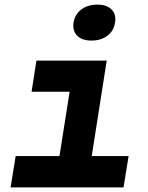

<svg xmlns="http://www.w3.org/2000/svg" viewBox="-20 -813 640 833"><path d="M26 0 48 -136H238L282 -415H117L138 -550H443L378 -136H538L516 0ZM377 -637Q336 -637 315 -658Q294 -679 299 -715Q305 -751 333 -772Q361 -793 402 -793Q443 -793 464 -772Q485 -751 479 -715Q474 -679 446 -658Q418 -637 377 -637Z"/></svg>

Font: JetBrains Mono NL ExtraBold
Style: Italic
Weight: 800
Italic angle: -9°
Monospace: yes
Designer: Philipp Nurullin, Konstantin Bulenkov
Foundry: JetBrains
Version: Version 2.305; ttfautohint (v1.8.4.7-5d5b)